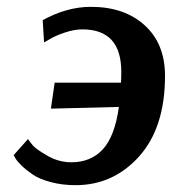

<svg xmlns="http://www.w3.org/2000/svg" viewBox="-20 -531 503 562"><path d="M62 -124Q67 -116 76.5 -105Q86 -94 119 -75Q152 -56 189 -56Q246 -56 281 -94Q316 -132 328 -218L129 -213L140 -289H334Q335 -299 335 -321Q335 -445 221 -445Q197 -445 169 -435.5Q141 -426 125 -416L109 -407L105 -472Q176 -511 246 -511Q344 -511 403.5 -457Q463 -403 463 -309Q463 -158 387.5 -73.5Q312 11 201 11Q162 11 128.5 2Q95 -7 76 -20Q57 -33 43.5 -46Q30 -59 25 -68L20 -77Z"/></svg>

Font: Arsenal
Style: Bold Italic
Weight: 700
Italic angle: -9.10001°
Designer: Andrij Shevchenko
Foundry: Stairsfor
Version: Version 2.001;PS 002.001;hotconv 1.0.88;makeotf.lib2.5.64775